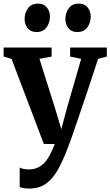

<svg xmlns="http://www.w3.org/2000/svg" viewBox="-24 -816 625 1088"><path d="M142 252.5Q105.5 252.5 87.5 243.5V133Q104.5 144 140.5 144Q190 144 224.5 109.5Q259 75 286 0H224.5L41.5 -482L-3.5 -496V-546.5H268.5V-495.5L199.5 -482.5L289 -199L323.5 -84L354 -198.5L436 -482.5L373.5 -495.5V-546.5H581.5V-495.5L532 -482.5Q504 -396.5 475.8 -312.2Q447.5 -228 423.5 -157.5Q399.5 -87 383.5 -41.2Q367.5 4.5 363.5 13.5Q334.5 91 304.8 144.2Q275 197.5 236.5 225Q198 252.5 142 252.5ZM182.5 -634.5Q149.5 -634.5 132.5 -656.5Q115.5 -678.5 115.5 -708.5Q115.5 -743.5 134.8 -769.5Q154 -795.5 191 -795.5H192Q225 -795.5 242 -773.5Q259 -751.5 259 -722Q259 -687 239.8 -660.8Q220.5 -634.5 183.5 -634.5ZM413.5 -634.5Q380.5 -634.5 363.5 -656.5Q346.5 -678.5 346.5 -708.5Q346.5 -743.5 365.8 -769.5Q385 -795.5 422 -795.5H423Q456 -795.5 473 -773.5Q490 -751.5 490 -722Q490 -687 470.8 -660.8Q451.5 -634.5 414.5 -634.5Z"/></svg>

Font: Merriweather Text Regular
Style: Bold
Weight: 700
Designer: Eben Sorkin
Foundry: Eben Sorkin
Version: Version 2.100; ttfautohint (v1.7.19-72a1) -l 8 -r 50 -G 200 